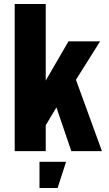

<svg xmlns="http://www.w3.org/2000/svg" viewBox="-20 -750 540 953"><path d="M207 -730H53V0H207V-128L260 -217L334 0H486L357 -354L477 -545H320L207 -350ZM176 183H266L308 53H176Z"/></svg>

Font: Secuela Black
Style: Regular
Weight: 900
Designer: Fernando Haro
Foundry: deFharo
Version: Version 1.704